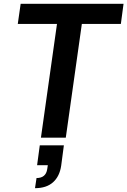

<svg xmlns="http://www.w3.org/2000/svg" viewBox="-20 -720 666 1004"><path d="M194 0 278 -595H73L88 -700H626L612 -595H408L324 0ZM163 264 171 211Q220 211 227 164L230 144H174L188 40H314L300 146Q292 202 257.5 233Q223 264 163 264Z"/></svg>

Font: Host Grotesk
Style: Bold Italic
Weight: 700
Italic angle: -8°
Designer: Doğukan Karapınar
Foundry: Element Type
Version: Version 1.003; ttfautohint (v1.8.4.7-5d5b)